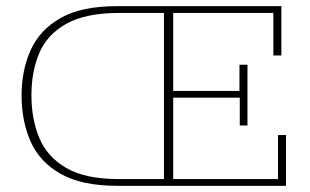

<svg xmlns="http://www.w3.org/2000/svg" viewBox="-20 -603 1005 623"><path d="M362 0Q246 0 177.5 -38.5Q109 -77 79.5 -143.5Q50 -210 50 -293Q50 -375 79.5 -440.5Q109 -506 176.5 -544.5Q244 -583 359 -583H893V-423H867V-561H542V-308H757V-393H783V-196H758V-286H542V-22H882V-165H908V0ZM364 -22H512V-561H367Q258 -561 195.5 -526Q133 -491 107.5 -431Q82 -371 82 -294Q82 -217 107.5 -155.5Q133 -94 195 -58Q257 -22 364 -22Z"/></svg>

Font: Rokkitt Thin
Style: Regular
Weight: 250
Version: Version 3.103